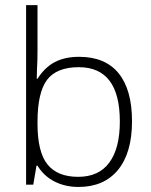

<svg xmlns="http://www.w3.org/2000/svg" viewBox="-20 -728 595 757"><path d="M452.5 -248.7Q452.5 -463.1 290.7 -463.1Q203.2 -463.1 165.3 -413Q127.9 -362.5 127.9 -247.7V-240.1Q127.9 -128.4 167.3 -79.6Q206.8 -30.8 288.2 -30.8Q369.6 -30.8 411 -87Q452.5 -143.1 452.5 -248.7ZM291.7 -504Q394.8 -504 447.7 -439.1Q500.5 -374.1 500.5 -249.7Q500.5 -125.4 444.9 -57.6Q389.3 9.1 289.7 9.1Q236.6 9.1 194.4 -12.6Q152.2 -34.4 127.9 -74.8H123.9L111.2 0H82.9V-707.8H127.9V-529.8Q127.9 -486.3 125.9 -456.5L124.9 -417.6H127.9Q156.2 -462.1 195.9 -483.1Q235.6 -504 291.7 -504Z"/></svg>

Font: Khula Light
Style: Regular
Weight: 300
Designer: Erin McLaughlin, Steve Matteson
Version: Version 1.002;PS 1.0;hotconv 1.0.72;makeotf.lib2.5.5900; ttf